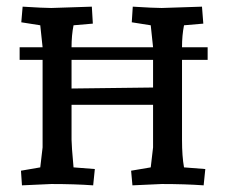

<svg xmlns="http://www.w3.org/2000/svg" viewBox="-20 -553 675 577"><path d="M440 -411 433 -477 376 -486 379 -533Q443 -529 466 -529L587 -533L591 -482L533 -477Q527 -447 527 -411H604V-373H527V-133Q527 -83 533 -50L597 -45L592 4Q536 0 466 0L378 4L374 -40L433 -50L440 -110V-238H195V-133Q195 -116 201 -50L265 -45L260 4Q205 0 134 0L46 4L43 -40L101 -50L108 -110V-373H39V-411H108Q108 -411 101 -477L44 -486L48 -533Q112 -529 134 -529L256 -533L259 -482L201 -477Q195 -447 195 -411ZM440 -373H195V-287L440 -290Z"/></svg>

Font: Andada SC
Style: Regular
Weight: 400
Designer: Carolina Giovagnoli
Foundry: Carolina Giovagnoli
Version: Version 1.003